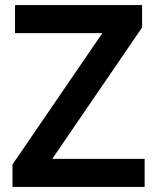

<svg xmlns="http://www.w3.org/2000/svg" viewBox="-20 -734 617 754"><path d="M548 0V-110H185L538 -626V-714H39V-604H382L29 -88V0Z"/></svg>

Font: Noto Kufi Arabic SemiBold
Style: Regular
Weight: 600
Designer: Monotype Design Team, David Williams, Khaled Hosny
Foundry: Google LLC
Version: Version 2.109